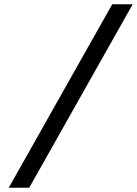

<svg xmlns="http://www.w3.org/2000/svg" viewBox="-20 -770 642 900"><path d="M21 110 506 -750H602L117 110Z"/></svg>

Font: Geist Mono Medium
Style: Italic
Weight: 500
Italic angle: -12°
Monospace: yes
Designer: Basement.studio, Andrés Briganti, Mateo Zaragoza
Foundry: Basement.studio, Vercel, Andrés Briganti, Guido Ferreyra, Mateo Zaragoza
Version: Version 1.500; ttfautohint (v1.8.4.7-5d5b)